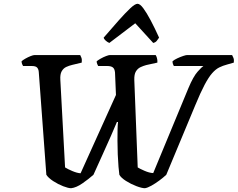

<svg xmlns="http://www.w3.org/2000/svg" viewBox="-20 -995 1257 1015"><path d="M356 0Q341 0 314 -10.5Q287 -21 261.5 -37.5Q236 -54 225 -71L185 -614Q184 -629 176.5 -637.5Q169 -646 149 -646H102Q100 -649 97 -656Q94 -663 94 -671Q100 -677 114 -685Q128 -693 142 -698.5Q156 -704 163 -704H404Q407 -699 410.5 -689.5Q414 -680 412 -664L362 -652Q345 -648 330 -641Q315 -634 306 -618Q297 -602 299 -572L324 -110Q338 -101 363 -90.5Q388 -80 406 -79L593 -493L588 -612Q586 -632 576 -639Q566 -646 548 -646H499Q497 -649 494 -656.5Q491 -664 491 -671Q498 -677 512 -685Q526 -693 540.5 -698.5Q555 -704 561 -704H803Q806 -700 809.5 -689Q813 -678 812 -664L753 -651Q738 -647 723 -640Q708 -633 698.5 -617.5Q689 -602 690 -572L708 -110Q717 -104 743 -92.5Q769 -81 790 -80L976 -529Q1002 -591 1025 -616.5Q1048 -642 1055 -646H899Q897 -650 894.5 -656Q892 -662 892 -671Q901 -679 917 -686.5Q933 -694 948 -699Q963 -704 969 -704H1207Q1210 -699 1214 -689Q1218 -679 1216 -664L1181 -654Q1158 -648 1139 -638.5Q1120 -629 1101.5 -608Q1083 -587 1061.5 -546.5Q1040 -506 1012 -438L859 -71Q843 -56 822 -40.5Q801 -25 780.5 -13.5Q760 -2 746 0Q730 0 701 -11Q672 -22 646 -38.5Q620 -55 611 -71Q609 -84 606.5 -113Q604 -142 602.5 -178.5Q601 -215 601 -251Q601 -285 601.5 -310.5Q602 -336 604 -350H598Q587 -323 566.5 -276.5Q546 -230 521 -175Q496 -120 474 -71Q448 -48 415.5 -25.5Q383 -3 356 0ZM558 -768Q548 -772 539 -780Q530 -788 528 -796Q571 -846 607 -886.5Q643 -927 668.5 -951Q694 -975 707 -975Q720 -975 737.5 -951.5Q755 -928 776.5 -887.5Q798 -847 821 -796Q815 -788 809 -779.5Q803 -771 790 -768L695 -872Z"/></svg>

Font: Texturina SemiBold
Style: Italic
Weight: 600
Italic angle: -11°
Designer: Guillermo Torres Carreño
Foundry: Omnibus-Type
Version: Version 1.002; ttfautohint (v1.8.3)